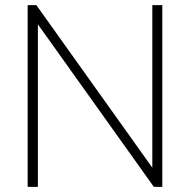

<svg xmlns="http://www.w3.org/2000/svg" viewBox="-20 -730 743 750"><path d="M575 -710H614V0H581L128 -635V0H88V-710H122L575 -75Z"/></svg>

Font: Livvic ExtraLight
Style: Regular
Weight: 275
Designer: Jacques Le Bailly, Baron von Fonthausen
Version: Version 1.001; ttfautohint (v1.8.2)